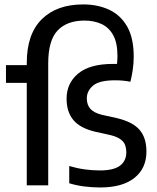

<svg xmlns="http://www.w3.org/2000/svg" viewBox="-20 -838 710 868"><path d="M433 9.5Q397 9.5 361.5 5Q326 0.5 293 -9.5V-87.5Q328.5 -77 363.2 -72.2Q398 -67.5 431.5 -67.5Q494 -67.5 522.5 -89Q551 -110.5 551 -149.5Q551 -183 534 -200.5Q517 -218 480.5 -227L412.5 -242Q343 -258 312 -295Q281 -332 281 -391.5Q281 -462 333.5 -505.5Q386 -549 490 -549Q499 -549 509 -549Q511 -567.5 511 -585Q511 -644.5 491.5 -679.5Q472 -714.5 438.2 -729.8Q404.5 -745 362 -745Q283 -745 240.5 -700.2Q198 -655.5 198 -551.5V0H101V-463.5H7V-543.5H101V-553Q101 -684 168.8 -751Q236.5 -818 356 -818Q422 -818 473.5 -794Q525 -770 554.8 -718.2Q584.5 -666.5 584.5 -582Q584.5 -551.5 580 -521.2Q575.5 -491 569.5 -468.5Q554.5 -471.5 538 -473.2Q521.5 -475 500 -475Q429 -475 400.8 -451Q372.5 -427 372.5 -393.5Q372.5 -364 388.5 -346Q404.5 -328 440.5 -319L508.5 -304Q580 -287 611 -251Q642 -215 642 -153Q642 -77 587.8 -33.8Q533.5 9.5 433 9.5Z"/></svg>

Font: Encode Sans Semi Condensed Medium
Style: Regular
Weight: 500
Width: 4
Designer: Multiple Designers
Foundry: Impallari Type
Version: Version 3.000; ttfautohint (v1.8.3) -l 8 -r 50 -G 200 -x 14 